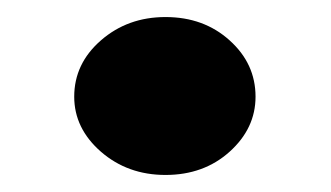

<svg xmlns="http://www.w3.org/2000/svg" viewBox="-20 -385 384 223"><path d="M66.2 -272.7Q66.2 -311.1 97.2 -338.1Q128.3 -365.2 172.2 -365.2Q216.7 -365.2 246.7 -338.1Q276.8 -311.1 276.8 -272.7Q276.8 -235.9 246.7 -208.8Q216.7 -181.8 172.2 -181.8Q128.3 -181.8 97.2 -208.8Q66.2 -235.9 66.2 -272.7Z"/></svg>

Font: Myanmar KatKuu
Style: Regular
Weight: 400
Designer: Khon Soe Zaw Thu
Foundry: MPUA
Version: Version 1.00 September 13, 2016, initial release